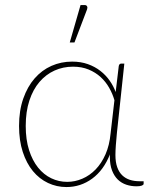

<svg xmlns="http://www.w3.org/2000/svg" viewBox="-20 -750 612 776"><path d="M442.5 -345Q435 -371 421.2 -395.2Q407.5 -419.5 386.8 -438.5Q366 -457.5 338.2 -469Q310.5 -480.5 275 -480.5Q235 -480.5 200.2 -464.8Q165.5 -449 139.5 -418.8Q113.5 -388.5 98.8 -343.8Q84 -299 84 -241Q84 -185.5 97.5 -143.2Q111 -101 134 -72.5Q157 -44 187.2 -29.5Q217.5 -15 251.5 -15Q283 -15 312.8 -27.8Q342.5 -40.5 366.5 -65.2Q390.5 -90 406.5 -126.5Q422.5 -163 427 -211ZM560.5 -17.5V-7Q560.5 -3 553.5 0Q546.5 3 531.5 3Q510 3 490.5 -3.5Q471 -10 456.2 -24.2Q441.5 -38.5 432.8 -61.2Q424 -84 424 -116Q424 -118.5 424 -121.2Q424 -124 424.5 -126.5Q399 -62 352.5 -28Q306 6 248.5 6Q209 6 174 -10.5Q139 -27 113 -58.5Q87 -90 72 -136Q57 -182 57 -241Q57 -303 74 -351.5Q91 -400 120 -433.2Q149 -466.5 188 -483.8Q227 -501 271.5 -501Q306.5 -501 335.2 -490.8Q364 -480.5 386 -463.2Q408 -446 423.5 -423.8Q439 -401.5 447.5 -378L460 -483Q462 -493 470 -493H482.5L452.5 -212.5Q450 -187 448.2 -163.2Q446.5 -139.5 446.5 -123.5Q446.5 -94.5 453.8 -74.2Q461 -54 474 -41.5Q487 -29 504.8 -23.2Q522.5 -17.5 544 -17.5ZM262 -578.5 305.5 -729.5H323Q329 -729.5 331.8 -724.5Q334.5 -719.5 332 -712.5L281 -578.5Z"/></svg>

Font: Lato ExtraLight
Style: Regular
Weight: 275
Designer: Lukasz Dziedzic with Adam Twardoch and Botio Nikoltchev
Foundry: tyPoland Lukasz Dziedzic
Version: Version 2.015; 2015-08-06; http://www.latofonts.com/